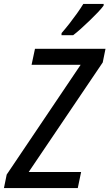

<svg xmlns="http://www.w3.org/2000/svg" viewBox="-48 -964 561 984"><path d="M-27.8 0 -13.7 -69.3 365.2 -631.8H113.8L131.3 -713.9H492.7L478.5 -644L99.1 -82.5H367.7L350.6 0ZM267.1 -783.7 267.6 -794.4Q287.6 -817.4 307.9 -843.3Q328.1 -869.1 346.7 -895.3Q365.2 -921.4 378.9 -943.8H483.4L482.9 -935.1Q472.7 -920.9 453.4 -900.6Q434.1 -880.4 411.1 -858.2Q388.2 -835.9 366 -816.2Q343.8 -796.4 327.1 -783.7Z"/></svg>

Font: Open Sans SemiCondensed Medium
Style: Italic
Weight: 500
Width: 4
Italic angle: -12°
Designer: Monotype Design Team
Foundry: Monotype Imaging Inc.
Version: Version 3.000